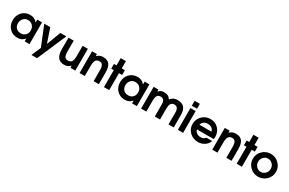

<svg xmlns="http://www.w3.org/2000/svg" viewBox="195 -2394 6371 4235"><g transform="rotate(30 3380.0 -277.0)"><path d="M28 -275Q28 -402 107.5 -484.5Q187 -567 310 -567Q425 -567 491 -480V-554H613V0H491V-72Q451 -26 408.5 -6.5Q366 13 307 13Q186 13 107 -68.5Q28 -150 28 -275ZM162 -272Q162 -199 207.5 -154Q253 -109 326 -109Q398 -109 442.5 -155Q487 -201 487 -275Q487 -350 441 -397.5Q395 -445 322 -445Q252 -445 207 -396Q162 -347 162 -272Z M769 185 873 -52 670 -554H822L945 -195L1079 -554H1232L912 185Z M1657 0V-53Q1619 -16 1583.5 -1.5Q1548 13 1498 13Q1287 13 1287 -257V-554H1420V-283Q1420 -191 1444.5 -150Q1469 -109 1525 -109Q1591 -109 1619 -151Q1647 -193 1647 -293V-554H1780V0Z M1888 0V-554H2011V-501Q2048 -537 2083.5 -552Q2119 -567 2167 -567Q2277 -567 2328.5 -502Q2380 -437 2380 -297V0H2247V-271Q2247 -364 2222.5 -404.5Q2198 -445 2141 -445Q2078 -445 2049.5 -401Q2021 -357 2021 -261V0Z M2510 0V-433H2445V-554H2510V-739H2643V-554H2723V-433H2643V0Z M2763 -275Q2763 -402 2842.5 -484.5Q2922 -567 3045 -567Q3160 -567 3226 -480V-554H3348V0H3226V-72Q3186 -26 3143.5 -6.5Q3101 13 3042 13Q2921 13 2842 -68.5Q2763 -150 2763 -275ZM2897 -272Q2897 -199 2942.5 -154Q2988 -109 3061 -109Q3133 -109 3177.5 -155Q3222 -201 3222 -275Q3222 -350 3176 -397.5Q3130 -445 3057 -445Q2987 -445 2942 -396Q2897 -347 2897 -272Z M3456 0V-554H3578V-502Q3607 -537 3640 -552Q3673 -567 3722 -567Q3780 -567 3818.5 -547Q3857 -527 3885 -481Q3950 -567 4062 -567Q4287 -567 4287 -320V0H4154V-304Q4154 -445 4050 -445Q3992 -445 3965 -403.5Q3938 -362 3938 -273V0H3805V-304Q3805 -377 3779.5 -411Q3754 -445 3698 -445Q3640 -445 3614.5 -405Q3589 -365 3589 -273V0Z M4393 0V-554H4526V0ZM4393 -614V-739H4526V-614Z M5027 -164H5172Q5147 -86 5073.5 -36.5Q5000 13 4908 13Q4781 13 4694.5 -70Q4608 -153 4608 -275Q4608 -397 4693 -482Q4778 -567 4900 -567Q5024 -567 5105 -482.5Q5186 -398 5186 -269Q5186 -240 5181 -218H4752Q4764 -168 4805 -138.5Q4846 -109 4905 -109Q4946 -109 4973.5 -121.5Q5001 -134 5027 -164ZM4748 -335H5055Q5042 -388 5002.5 -416.5Q4963 -445 4902 -445Q4780 -445 4748 -335Z M5268 0V-554H5391V-501Q5428 -537 5463.5 -552Q5499 -567 5547 -567Q5657 -567 5708.5 -502Q5760 -437 5760 -297V0H5627V-271Q5627 -364 5602.5 -404.5Q5578 -445 5521 -445Q5458 -445 5429.5 -401Q5401 -357 5401 -261V0Z M5890 0V-433H5825V-554H5890V-739H6023V-554H6103V-433H6023V0Z M6143 -276Q6143 -398 6229.5 -482.5Q6316 -567 6440 -567Q6561 -567 6646.5 -481.5Q6732 -396 6732 -276Q6732 -157 6645.5 -72Q6559 13 6438 13Q6316 13 6229.5 -72Q6143 -157 6143 -276ZM6437 -109Q6504 -109 6551 -158Q6598 -207 6598 -276Q6598 -347 6550.5 -396Q6503 -445 6435 -445Q6370 -445 6323.5 -395.5Q6277 -346 6277 -277Q6277 -207 6324 -158Q6371 -109 6437 -109Z"/></g></svg>

Font: Involve
Style: Bold
Weight: 700
Designer: Stefan Peev
Foundry: Context Ltd.
Version: Version 1.001